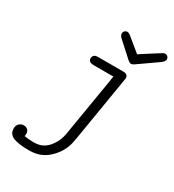

<svg xmlns="http://www.w3.org/2000/svg" viewBox="-205 -754 991 1095"><g transform="rotate(30 290.5 -206.0)"><path d="M308 -639Q317 -639 329 -629.5Q341 -620 419 -556H420Q425 -559 433 -564.5Q441 -570 469.5 -588Q498 -606 537 -631Q550 -639 557 -639Q567 -639 574 -632Q581 -625 581 -614Q581 -603 563 -588Q532 -566 489 -536Q443 -503 433 -497Q423 -491 416 -491H414Q407 -491 394 -502Q381 -513 297 -590Q284 -603 284 -614Q284 -625 291 -632Q298 -639 308 -639ZM99 154Q99 164 97 169Q125 174 154 174H162Q218 174 253 133Q288 92 297 37L359 -335Q363 -366 366 -378H236Q201 -378 201 -403Q201 -431 234 -431H400Q432 -431 432 -405Q432 -400 430 -392L361 26Q354 65 351 75Q335 134 285 180.5Q235 227 163 227H158Q131 227 113.5 225.5Q96 224 71.5 218.5Q47 213 34 199Q21 185 21 163Q21 141 34 129.5Q47 118 63 118Q79 118 89 127.5Q99 137 99 154Z"/></g></svg>

Font: CMU Typewriter Text
Style: LightOblique
Weight: 200
Italic angle: -9.46001°
Version: Version 0.7.0